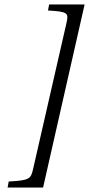

<svg xmlns="http://www.w3.org/2000/svg" viewBox="-20 -712 399 860"><path d="M14 128H173L359 -692H200L195 -665C284 -660 288 -654 278 -610L128 46C118 90 111 96 19 101Z"/></svg>

Font: Heuristica
Style: Italic
Weight: 400
Italic angle: -13°
Version: Version 1.0.1